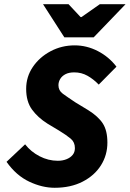

<svg xmlns="http://www.w3.org/2000/svg" viewBox="-20 -878 615 910"><path d="M239 12Q180 12 118.5 -17Q57 -46 11 -111L99 -194Q126 -159 167.5 -137.5Q209 -116 254 -116Q277 -116 295.5 -123.5Q314 -131 324.5 -144Q335 -157 335 -176Q335 -204 315.5 -220.5Q296 -237 260 -259L205 -292Q159 -321 131.5 -359Q104 -397 104 -457Q104 -514 135.5 -560.5Q167 -607 219.5 -635Q272 -663 334 -663Q391 -663 443.5 -636Q496 -609 532 -562L448 -477Q423 -503 394.5 -519Q366 -535 332 -535Q307 -535 290.5 -526.5Q274 -518 265.5 -504Q257 -490 257 -474Q257 -449 277.5 -434Q298 -419 337 -393L398 -356Q446 -326 467.5 -292.5Q489 -259 489 -202Q489 -143 458.5 -94.5Q428 -46 371.5 -17Q315 12 239 12ZM285 -701 184 -858H305L362 -797H366L453 -858H575L424 -701Z"/></svg>

Font: Source Sans 3 ExtraBold
Style: Italic
Weight: 800
Italic angle: -11°
Version: Version 3.052;hotconv 1.1.0;makeotfexe 2.6.0